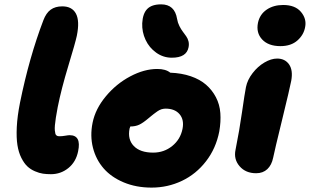

<svg xmlns="http://www.w3.org/2000/svg" viewBox="-20 -831 1423 882"><path d="M213.9 -30.8Q194.3 -30.8 177.5 -33.2Q160.6 -35.6 140.6 -44.2Q120.6 -52.7 105.7 -66.7Q90.8 -80.6 78.1 -105.7Q65.4 -130.9 60.1 -164.3Q54.7 -197.8 57.1 -247.6Q59.6 -297.4 71.8 -358.9Q114.3 -567.9 179.2 -737.8Q191.9 -771.5 212.9 -786.6Q233.9 -801.8 266.1 -801.8Q311 -801.8 328.9 -768.3Q346.7 -734.9 333 -667Q326.2 -634.8 293.9 -528.6Q261.7 -422.4 245.1 -338.9Q239.7 -311.5 236.6 -290.5Q233.4 -269.5 232.2 -255.4Q231 -241.2 231.9 -231.7Q232.9 -222.2 234.4 -216.8Q235.8 -211.4 239.7 -208.7Q243.7 -206.1 246.6 -205.6Q249.5 -205.1 254.9 -205.1Q265.1 -205.1 279.3 -207.5Q293.5 -210 299.8 -210Q354.5 -210 338.9 -136.2Q329.1 -87.4 294.2 -59.1Q259.3 -30.8 213.9 -30.8Z M769.5 -565.9Q730 -565.9 697.8 -588.9Q665.5 -611.8 648.7 -647.9Q631.8 -684.1 633.3 -724.1Q635.7 -769 656.5 -790Q677.2 -811 720.2 -811Q782.7 -811 793.5 -744.1Q796.4 -726.6 804.2 -711.2Q812 -695.8 820.1 -685.3Q828.1 -674.8 835.4 -664.3Q842.8 -653.8 845.9 -641.1Q849.1 -628.4 846.2 -613.8Q836.9 -565.9 769.5 -565.9ZM676.3 30.8Q605.5 30.8 548.3 6.8Q491.2 -17.1 456.1 -57.4Q420.9 -97.7 407 -152.3Q393.1 -207 405.3 -267.1Q418 -330.6 466.1 -388.4Q514.2 -446.3 578.4 -480.2Q642.6 -514.2 702.6 -514.2Q741.2 -514.2 762.2 -497.1Q814.5 -495.1 856.4 -480.7Q898.4 -466.3 926.5 -441.9Q954.6 -417.5 971.9 -384.3Q989.3 -351.1 992.2 -311.5Q995.1 -272 987.3 -227.1Q972.2 -149.4 926.5 -90.3Q880.9 -31.2 815.7 -0.2Q750.5 30.8 676.3 30.8ZM575.2 -240.2Q565.4 -190.4 594.7 -160.2Q624 -129.9 683.6 -129.9Q733.4 -129.9 771 -160.2Q808.6 -190.4 818.4 -238.8Q826.7 -280.8 804.9 -306.4Q783.2 -332 740.2 -332Q735.4 -332 730.5 -331.1Q725.6 -330.1 721.7 -329.1Q717.8 -328.1 712.4 -325.2Q707 -322.3 704.1 -320.3Q701.2 -318.4 694.6 -313.5Q688 -308.6 685.1 -306.4Q682.1 -304.2 674.1 -297.6Q666 -291 662.6 -288.1Q636.7 -266.1 619.4 -258.1Q602.1 -250 578.6 -250Q577.1 -247.6 575.2 -240.2Z M1268.1 -619.1Q1212.9 -619.1 1184.3 -649.7Q1155.8 -680.2 1165 -726.1Q1173.3 -765.1 1204.8 -786.6Q1236.3 -808.1 1280.8 -808.1Q1335.9 -808.1 1362.5 -776.4Q1389.2 -744.6 1381.8 -707Q1375.5 -670.9 1346.2 -645Q1316.9 -619.1 1268.1 -619.1ZM1156.7 -35.2Q1108.4 -35.2 1080.6 -67.4Q1052.7 -99.6 1062 -143.1Q1080.1 -233.4 1092 -317.4Q1104 -401.4 1109.9 -431.2Q1116.7 -464.4 1140.4 -495.1Q1164.1 -525.9 1194.8 -543.9Q1225.6 -562 1252.9 -562Q1289.1 -562 1307.9 -535.2Q1326.7 -508.3 1317.9 -460Q1311.5 -426.3 1276.4 -282.5Q1241.2 -138.7 1234.9 -106.9Q1228 -72.8 1208 -54Q1188 -35.2 1156.7 -35.2Z"/></svg>

Font: Shantell Sans Bouncy
Style: Italic
Weight: 800
Italic angle: -11.31°
Designer: Stephen Nixon, Anya Danilova, Shantell Martin
Foundry: Arrow Type
Version: Version 1.006;[9816181b4]